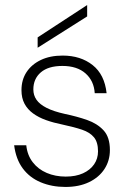

<svg xmlns="http://www.w3.org/2000/svg" viewBox="-20 -728 499 760"><path d="M239 12Q185 12 141 -6.5Q97 -25 70 -61.5Q43 -98 36 -153H84Q88 -114 109.5 -86Q131 -58 165 -43.5Q199 -29 240 -29Q280 -29 308.5 -42Q337 -55 352.5 -77.5Q368 -100 368 -129Q368 -165 352 -184.5Q336 -204 305 -214.5Q274 -225 227 -235Q192 -242 162.5 -252.5Q133 -263 111 -279Q89 -295 77 -317.5Q65 -340 65 -371Q65 -412 85 -442.5Q105 -473 141.5 -490.5Q178 -508 228 -508Q299 -508 346.5 -470.5Q394 -433 402 -359H355Q352 -408 318.5 -437.5Q285 -467 227 -467Q171 -467 141.5 -441.5Q112 -416 112 -374Q112 -351 124.5 -333Q137 -315 164.5 -301Q192 -287 237 -277Q285 -267 325 -253Q365 -239 390 -212Q415 -185 415 -134Q415 -92 393.5 -59Q372 -26 332.5 -7Q293 12 239 12ZM129 -539V-580L325 -708V-663Z"/></svg>

Font: DM Sans 28pt ExtraLight
Style: Regular
Weight: 250
Version: Version 4.004;gftools[0.9.30]